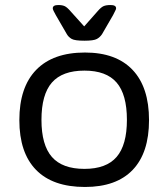

<svg xmlns="http://www.w3.org/2000/svg" viewBox="-20 -738 670 764"><path d="M318 6Q190 6 123.5 -62Q57 -130 57 -260Q57 -391 124 -460Q191 -529 318 -529Q442 -529 507.5 -460Q573 -391 573 -260Q573 -130 508 -62Q443 6 318 6ZM316 -66Q403 -66 444 -113.5Q485 -161 485 -261Q485 -362 444 -409.5Q403 -457 316 -457Q228 -457 186.5 -409.5Q145 -362 145 -261Q145 -161 186.5 -113.5Q228 -66 316 -66ZM420 -718Q442 -718 442 -705Q442 -701 438 -694Q434 -687 430 -678L386 -602Q378 -590 365.5 -583Q353 -576 316 -576Q278 -576 265.5 -583Q253 -590 246 -602L202 -678Q197 -687 193.5 -694Q190 -701 190 -705Q190 -718 212 -718Q228 -718 237.5 -713.5Q247 -709 260 -694L315 -633L369 -694Q382 -709 392 -713.5Q402 -718 420 -718Z"/></svg>

Font: Asap Semi Expanded
Style: Regular
Weight: 400
Width: 6
Designer: Pablo Cosgaya
Foundry: Omnibus-Type
Version: Version 3.001; ttfautohint (v1.8.4.7-5d5b)